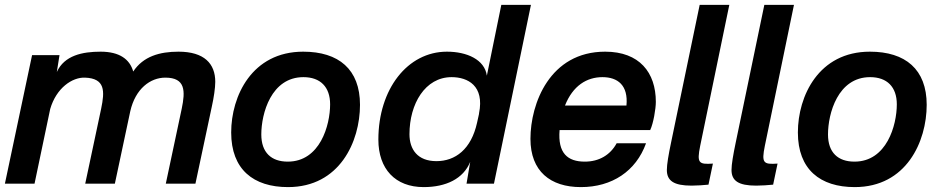

<svg xmlns="http://www.w3.org/2000/svg" viewBox="-20 -750 3844 784"><path d="M391 -539C317 -539 243 -524 212 -456L223 -525H111L0 0H121L185 -305C210 -391 275 -435 327 -433C410 -430 408 -378 393 -306L328 0H449L512 -296C533 -388 594 -433 655 -433C738 -433 737 -378 722 -306L657 0H778L845 -315C853 -351 859 -391 859 -416C859 -490 814 -539 709 -539C632 -539 565 -520 524 -458C510 -508 468 -539 391 -539Z M1047 -201C1047 -286 1087 -435 1219 -435C1288 -435 1328 -395 1328 -324C1328 -239 1287 -90 1155 -90C1088 -90 1047 -127 1047 -201ZM924 -209C924 -58 1015 14 1156 14C1367 14 1450 -172 1450 -322C1450 -467 1363 -539 1218 -539C1009 -539 924 -358 924 -209Z M2148 -730H2027L1968 -441C1959 -507 1886 -539 1805 -539C1644 -539 1525 -386 1525 -180C1525 -60 1594 14 1710 14C1801 14 1872 -20 1900 -89L1885 0H1997ZM1652 -202C1652 -326 1716 -435 1824 -435C1890 -435 1959 -400 1936 -287V-285L1928 -249C1904 -140 1839 -92 1762 -92C1685 -92 1652 -140 1652 -202Z M2451 -539C2225 -539 2146 -327 2146 -183C2146 -51 2227 14 2352 14C2479 14 2577 -51 2618 -165H2498C2472 -117 2426 -90 2368 -90C2298 -90 2257 -124 2265 -219H2635C2648 -246 2658 -306 2658 -334C2658 -454 2591 -539 2451 -539ZM2287 -319C2319 -400 2376 -435 2440 -435C2502 -435 2546 -402 2538 -319Z M2839 -154 2958 -730H2837L2720 -167C2710 -119 2703 -79 2703 -56C2703 -12 2731 8 2804 8C2824 8 2855 6 2873 4L2891 -82C2833 -78 2825 -84 2839 -154Z M3103 -154 3222 -730H3101L2984 -167C2974 -119 2967 -79 2967 -56C2967 -12 2995 8 3068 8C3088 8 3119 6 3137 4L3155 -82C3097 -78 3089 -84 3103 -154Z M3361 -201C3361 -286 3401 -435 3533 -435C3602 -435 3642 -395 3642 -324C3642 -239 3601 -90 3469 -90C3402 -90 3361 -127 3361 -201ZM3238 -209C3238 -58 3329 14 3470 14C3681 14 3764 -172 3764 -322C3764 -467 3677 -539 3532 -539C3323 -539 3238 -358 3238 -209Z"/></svg>

Font: Nacelle SemiBold
Style: Italic
Weight: 600
Italic angle: -12°
Designer: Sora Sagano
Foundry: Sora Sagano
Version: Version 1.000;FEAKit 1.0